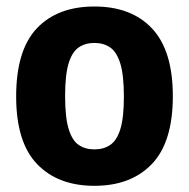

<svg xmlns="http://www.w3.org/2000/svg" viewBox="-20 -576 596 606"><path d="M278 10.5Q163 10.5 97 -58.2Q31 -127 31 -271.5Q31 -417.5 96.2 -486.5Q161.5 -555.5 278 -555.5Q395 -555.5 460.2 -485.8Q525.5 -416 525.5 -272.5Q525.5 -127.5 459.5 -58.5Q393.5 10.5 278 10.5ZM278 -104.5Q307.5 -104.5 328.2 -118.8Q349 -133 360 -169Q371 -205 371 -271Q371 -338.5 359.8 -375.2Q348.5 -412 327.8 -426.2Q307 -440.5 278 -440.5Q249 -440.5 228.2 -426.2Q207.5 -412 196.5 -375.8Q185.5 -339.5 185.5 -273Q185.5 -206 196.5 -169.5Q207.5 -133 228 -118.8Q248.5 -104.5 278 -104.5Z"/></svg>

Font: Encode Sans SemiCondensed SemiCondensed
Style: Bold
Weight: 700
Width: 4
Designer: Multiple Designers
Foundry: Impallari Type
Version: Version 3.000; ttfautohint (v1.8.3) -l 8 -r 50 -G 200 -x 14 